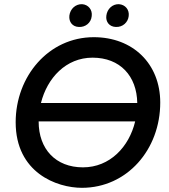

<svg xmlns="http://www.w3.org/2000/svg" viewBox="-20 -889 811 919"><path d="M372 10C588 10 747 -173 747 -398C747 -585 615 -711 429 -711C212 -711 55 -523 55 -304C55 -62 252 10 372 10ZM377 -88C247 -88 165 -175 165 -307V-308H627C598 -186 506 -88 377 -88ZM357 -760C388 -758 416 -779 419 -812C423 -842 403 -867 373 -869C342 -870 316 -847 312 -814C309 -784 327 -761 357 -760ZM534 -760C568 -758 593 -783 596 -812C600 -842 580 -867 549 -869C519 -870 493 -847 489 -814C485 -784 504 -761 534 -760ZM176 -396C206 -516 296 -613 423 -613C555 -613 635 -525 637 -396Z"/></svg>

Font: Fixel Display 20240404 Medium
Style: Italic
Weight: 500
Italic angle: -10°
Designer: AlfaBravo + MacPaw
Foundry: Kyrylo Tkachov, Marchela Mozhyna, Serhii Makarenko, Maria Weinstein, Zakhar Kryvoshyya
Version: Version 1.211;Glyphs 3.2 (3225)